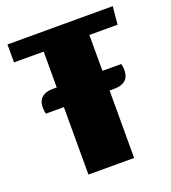

<svg xmlns="http://www.w3.org/2000/svg" viewBox="-123 -752 752 845"><g transform="rotate(-20 253.0 -330.0)"><path d="M361 -576V-408H449Q453 -396 453 -378Q453 -347 435 -331.5Q417 -316 384 -316H361V0H147V-316H63Q59 -328 59 -346Q59 -377 77 -392.5Q95 -408 127 -408H147V-576H8V-660H501L493 -576Z"/></g></svg>

Font: Sansita ExtraBold
Style: Regular
Weight: 800
Designer: Pablo Cosgaya
Foundry: Omnibus-Type
Version: Version 1.006